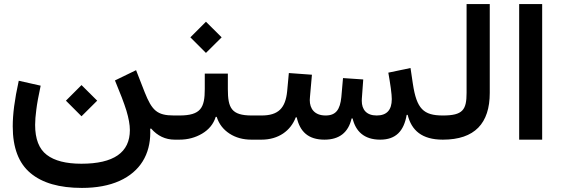

<svg xmlns="http://www.w3.org/2000/svg" viewBox="-20 -691 2778 950"><path d="M383.3 -115.7 460.9 -192.9 383.3 -270 306.2 -192.9ZM72.8 -291.5C51.8 -196.3 43 -125 43 -65.9C43 39.6 72.3 116.7 130.9 165.5C189 214.4 273.9 238.8 385.3 238.8C458 238.8 520 227.1 571.3 204.1C674.3 157.7 723.6 71.8 723.6 -35.6C723.6 -41.5 723.6 -47.4 723.1 -53.7L727.5 -55.2C759.3 -18.6 798.3 0 844.7 0H846.2V-119.6H840.8C756.8 -119.6 731.9 -144.5 695.8 -234.9L653.3 -343.8L548.8 -293C574.7 -231 593.8 -181.2 605.5 -143.6C616.7 -106 622.6 -74.2 622.6 -47.4C622.6 63.5 542.5 119.1 382.8 119.1C306.6 119.1 249.5 104.5 211.4 75.2C172.9 45.9 153.8 -3.4 153.8 -73.2C153.8 -94.2 155.8 -119.6 159.7 -148.4C163.1 -177.2 170.4 -216.8 181.2 -267.1Z M1107.4 -326.7H993.2V-250.5C993.2 -158.2 974.1 -119.6 867.2 -119.6H846.2C834 -119.6 828.1 -99.6 828.1 -60.1C828.1 -20 834 0 846.2 0H867.2C908.7 0 946.3 -9.8 980 -29.8C1013.7 -49.8 1036.1 -77.1 1047.4 -112.8H1052.2C1063.5 -77.1 1085 -49.8 1115.7 -29.8C1146.5 -9.8 1182.6 0 1224.1 0H1252.9V-119.6H1225.6C1124.5 -119.6 1107.4 -157.2 1107.4 -250.5ZM999 -429.2 1076.7 -506.3 999 -583.5 921.9 -506.3Z M1997.1 -122.6C2016.1 -45.9 2067.4 0 2170.9 0H2171.4V-119.6H2170.9C2075.2 -119.6 2041.5 -152.8 2022.9 -275.9L2011.2 -354.5L1901.4 -331.5C1905.8 -305.7 1910.2 -280.3 1913.6 -255.4C1917 -230.5 1918.5 -211.9 1918.5 -200.7C1918.5 -146.5 1893.6 -119.6 1843.8 -119.6C1793 -119.6 1770 -148.9 1770 -192.4C1770 -196.3 1770 -200.2 1770.5 -204.6L1777.3 -297.9L1677.2 -304.7L1668.9 -210.4C1662.6 -149.4 1642.6 -119.6 1591.3 -119.6C1536.1 -119.6 1512.7 -153.3 1512.7 -195.8C1512.7 -200.7 1513.2 -206.1 1513.7 -211.4L1523.4 -321.3L1409.2 -329.6L1400.9 -240.2C1392.6 -155.8 1357.4 -119.6 1273.9 -119.6H1252.9C1240.7 -119.6 1234.9 -103.5 1234.9 -61C1234.9 -18.1 1240.7 0 1252.9 0H1273.9C1357.9 0 1418 -43.9 1443.4 -110.4H1448.2C1463.9 -40 1504.9 0 1585.4 0C1658.7 0 1703.6 -35.2 1719.7 -105H1724.6C1739.7 -42 1780.8 0 1861.3 0C1939 0 1978.5 -43 1992.2 -122.6Z M2171.4 -119.6C2159.7 -119.6 2152.8 -106.4 2152.8 -60.1C2152.8 -13.7 2159.7 0 2171.4 0C2329.1 0 2403.3 -81.1 2403.3 -231.4V-670.9H2288.6V-231.4C2288.6 -147.5 2270 -119.6 2171.4 -119.6Z M2662.6 -670.9H2548.8V0H2662.6Z"/></svg>

Font: Estedad SemiBold
Style: Regular
Weight: 600
Designer: Amin Abedi
Version: Version 7.3